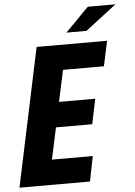

<svg xmlns="http://www.w3.org/2000/svg" viewBox="-63 -911 672 955"><g transform="rotate(-5 272.5 -433.5)"><path d="M141 -690H493L466 -565H262L228 -408H409L383 -283H202L168 -125H372L347 0H-5ZM412 -867H550L395 -748H295Z"/></g></svg>

Font: Decalotype
Style: Bold Italic
Weight: 700
Italic angle: -12°
Designer: Alfredo Marco Pradil
Foundry: Alfredo Marco Pradil
Version: Version 1.0